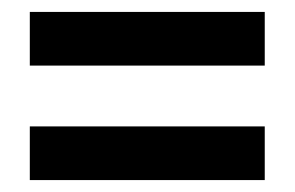

<svg xmlns="http://www.w3.org/2000/svg" viewBox="-20 -579 494 322"><path d="M30 -469V-559H424V-469ZM30 -277V-367H424V-277Z"/></svg>

Font: Noto Sans Telugu UI ExtraCondensed SemiBold
Style: Regular
Weight: 600
Width: 2
Designer: Jelle Bosma - Monotype Design Team
Foundry: Monotype Imaging Inc.
Version: Version 2.005; ttfautohint (v1.8.4.7-5d5b)